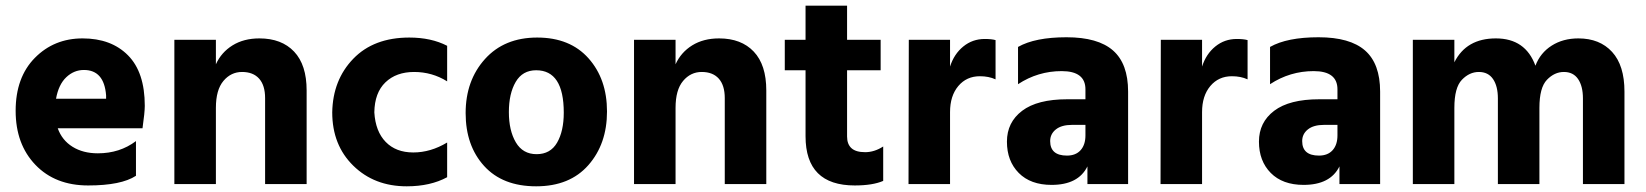

<svg xmlns="http://www.w3.org/2000/svg" viewBox="-20 -647 5786 675"><path d="M275 -401Q240 -401 213 -375.5Q186 -350 177 -300H353V-312Q346 -401 275 -401ZM458 -29Q406 5 290 5Q174 5 104.5 -67.5Q35 -140 35 -257.5Q35 -375 102.5 -443.5Q170 -512 270.5 -512Q371 -512 430 -452.5Q489 -393 489 -275Q489 -252 481 -196H183Q198 -154 235 -131Q272 -108 324 -108Q401 -108 458 -151Z M1058 0H912V-302Q912 -347 891 -370.5Q870 -394 831 -394Q792 -394 765.5 -362.5Q739 -331 739 -268V0H593V-507H739V-421Q758 -463 797.5 -487.5Q837 -512 892 -512Q970 -512 1014 -465.5Q1058 -419 1058 -329Z M1410 8Q1296 8 1222 -64.5Q1148 -137 1148 -252Q1150 -366 1222 -440.5Q1294 -515 1419 -515Q1496 -515 1552 -486V-361Q1499 -394 1436 -394Q1373 -394 1335 -357.5Q1297 -321 1296 -252Q1300 -185 1336 -148Q1372 -111 1433 -111Q1494 -111 1552 -146V-24Q1493 8 1410 8Z M1962 -251Q1962 -400 1865 -400Q1817 -400 1793 -359Q1769 -318 1769 -253Q1769 -188 1793.5 -146.5Q1818 -105 1866.5 -105Q1915 -105 1938.5 -145.5Q1962 -186 1962 -251ZM1868.5 -515Q1984 -515 2049 -442Q2114 -369 2114 -255Q2114 -141 2048.5 -66.5Q1983 8 1865 8Q1747 8 1682 -63.5Q1617 -135 1617 -249.5Q1617 -364 1685 -439.5Q1753 -515 1868.5 -515Z M2674 0H2528V-302Q2528 -347 2507 -370.5Q2486 -394 2447 -394Q2408 -394 2381.5 -362.5Q2355 -331 2355 -268V0H2209V-507H2355V-421Q2374 -463 2413.5 -487.5Q2453 -512 2508 -512Q2586 -512 2630 -465.5Q2674 -419 2674 -329Z M2985 5Q2812 5 2812 -168V-400H2739V-507H2812V-627H2958V-507H3076V-400H2958V-167Q2958 -140 2973.5 -126Q2989 -112 3021.5 -112Q3054 -112 3085 -132V-11Q3048 5 2985 5Z M3320 0H3174L3175 -507H3320V-413Q3334 -457 3366.5 -483.5Q3399 -510 3442 -510Q3466 -510 3480 -506V-368Q3456 -379 3425 -379Q3378 -379 3349 -344.5Q3320 -310 3320 -253Z M3677 3Q3603 3 3561.5 -39Q3520 -81 3520 -149Q3520 -217 3573.5 -257.5Q3627 -298 3732 -298H3796V-333Q3796 -397 3712.5 -397Q3629 -397 3559 -351V-482Q3619 -516 3729.5 -516Q3840 -516 3893 -469.5Q3946 -423 3946 -325V0H3803V-62Q3771 3 3677 3ZM3731 -100Q3762 -100 3779 -119Q3796 -138 3796 -171V-208H3749Q3712 -208 3692 -192Q3672 -176 3672 -151Q3672 -100 3731 -100Z M4206 0H4060L4061 -507H4206V-413Q4220 -457 4252.5 -483.5Q4285 -510 4328 -510Q4352 -510 4366 -506V-368Q4342 -379 4311 -379Q4264 -379 4235 -344.5Q4206 -310 4206 -253Z M4563 3Q4489 3 4447.5 -39Q4406 -81 4406 -149Q4406 -217 4459.5 -257.5Q4513 -298 4618 -298H4682V-333Q4682 -397 4598.5 -397Q4515 -397 4445 -351V-482Q4505 -516 4615.5 -516Q4726 -516 4779 -469.5Q4832 -423 4832 -325V0H4689V-62Q4657 3 4563 3ZM4617 -100Q4648 -100 4665 -119Q4682 -138 4682 -171V-208H4635Q4598 -208 4578 -192Q4558 -176 4558 -151Q4558 -100 4617 -100Z M5691 0H5545V-301Q5545 -344 5528 -369Q5511 -394 5478 -394Q5445 -394 5418.5 -366.5Q5392 -339 5392 -268V0H5246V-301Q5246 -344 5229 -369Q5212 -394 5179 -394Q5146 -394 5119.5 -366.5Q5093 -339 5093 -268V0H4947V-507H5093V-428Q5135 -512 5239 -512Q5343 -512 5378 -416Q5395 -461 5435 -486.5Q5475 -512 5529 -512Q5604 -512 5647.5 -464.5Q5691 -417 5691 -325Z"/></svg>

Font: Hind Jalandhar
Style: Bold
Weight: 700
Designer: Namrata Goyal
Foundry: Indian Type Foundry
Version: Version 0.702;PS 1.0;hotconv 1.0.81;makeotf.lib2.5.63406